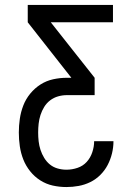

<svg xmlns="http://www.w3.org/2000/svg" viewBox="-20 -540 540 775"><path d="M248 215Q220 215 193 209Q166 203 142.5 188Q119 173 101.5 151Q84 129 74 103.5Q64 78 60 50.5Q56 23 56 -5Q56 -33 60 -60.5Q64 -88 74 -114Q84 -140 102 -162Q120 -184 143.5 -199Q167 -214 194.5 -220Q222 -226 250 -226H268L92 -450V-520H436V-450H185L362 -226V-156H250Q232 -156 214.5 -151Q197 -146 182.5 -135Q168 -124 158.5 -108.5Q149 -93 143.5 -76Q138 -59 136 -41Q134 -23 134 -5Q134 13 136 30.5Q138 48 143.5 65Q149 82 158.5 97.5Q168 113 181.5 124Q195 135 212.5 140Q230 145 248 145Q271 145 293 137.5Q315 130 330 113.5Q345 97 352.5 74.5Q360 52 360 30H438Q438 55 432 79.5Q426 104 414.5 126Q403 148 385 166Q367 184 344.5 195Q322 206 297.5 210.5Q273 215 248 215Z"/></svg>

Font: Zed Mono
Style: Regular
Weight: 400
Monospace: yes
Designer: Belleve Invis
Foundry: Belleve Invis
Version: Version 1.0.0; ttfautohint (v1.8.4)